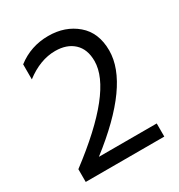

<svg xmlns="http://www.w3.org/2000/svg" viewBox="-159 -768 813 874"><g transform="rotate(-30 247.0 -330.5)"><path d="M147 -69H451V0H38V-67Q348 -301 348 -457Q348 -519 312 -552.5Q276 -586 215 -586Q136 -586 59 -527V-606Q130 -661 222 -661Q310 -661 370 -610Q430 -559 430 -465Q430 -288 147 -69Z"/></g></svg>

Font: Hind
Style: Regular
Weight: 400
Designer: Manushi Parikh, Satya Rajpurohit
Foundry: Indian Type Foundry
Version: Version 2.000;PS 1.0;hotconv 1.0.79;makeotf.lib2.5.61930